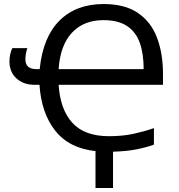

<svg xmlns="http://www.w3.org/2000/svg" viewBox="-20 -745 889 953"><path d="M494 -725Q600 -725 665 -680.5Q730 -636 759.5 -557.5Q789 -479 789 -378V-324H271Q279 -201 339.5 -135Q400 -69 521 -69Q589 -69 643.5 -81Q698 -93 744 -109V-27Q705 -13 656.5 -3.5Q608 6 541 8V188H454V5Q323 -9 254 -96.5Q185 -184 176 -324H152Q97 -324 62 -355.5Q27 -387 27 -440Q27 -460 31 -477Q35 -494 41 -506H116Q113 -499 109.5 -483.5Q106 -468 106 -451Q106 -402 160 -402H177Q193 -561 275.5 -643Q358 -725 494 -725ZM493 -645Q396 -645 337.5 -583Q279 -521 271 -402H693Q693 -478 674 -532Q655 -586 611 -615.5Q567 -645 493 -645Z"/></svg>

Font: Go Noto Current
Style: Regular
Weight: 400
Designer: Monotype Design Team
Foundry: Monotype Imaging Inc.
Version: Version 2.007; ttfautohint (v1.8) -l 8 -r 50 -G 200 -x 14 -D